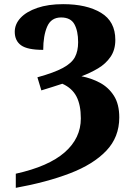

<svg xmlns="http://www.w3.org/2000/svg" viewBox="-20 -744 629 924"><path d="M56 92Q214 57 291.5 -11Q369 -79 369 -174Q369 -239 348 -279.5Q327 -320 280 -341Q257 -333 230.5 -325Q204 -317 179 -309L160 -372Q240 -394 282.5 -417Q325 -440 340.5 -469Q356 -498 356 -541Q356 -595 338 -627.5Q320 -660 274 -660Q226 -660 207 -616Q188 -572 188 -504Q112 -504 81.5 -526Q51 -548 51 -591Q51 -628 79 -658Q107 -688 159.5 -706Q212 -724 284 -724Q397 -724 466 -682.5Q535 -641 535 -552Q535 -504 512 -470.5Q489 -437 452 -415Q415 -393 372 -377Q419 -368 460.5 -346Q502 -324 528 -283.5Q554 -243 554 -179Q554 -84 491.5 -18.5Q429 47 317 90Q205 133 56 160Z"/></svg>

Font: Noto Serif SemiCondensed ExtraBold
Style: Regular
Weight: 800
Width: 4
Designer: Monotype Design Team
Foundry: Monotype Imaging Inc.
Version: Version 2.015